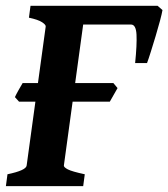

<svg xmlns="http://www.w3.org/2000/svg" viewBox="-25 -635 574 655"><path d="M258.8 0H-4.9L0.5 -40.5Q64 -53.7 65.9 -70.3L130.9 -544.4Q131.8 -550.3 118.7 -559.1Q105.5 -567.9 73.7 -574.7L79.1 -615.2H333.5L328.1 -574.7Q296.4 -571.3 278.3 -566.7Q260.3 -562 259.3 -555.2L192.9 -70.3Q192.4 -64.5 206.5 -57.1Q220.7 -49.8 264.2 -40.5ZM529.3 -600.6Q527.3 -588.4 520.8 -564Q514.2 -539.6 505.9 -511.7Q497.6 -483.9 489.7 -459Q481.9 -434.1 476.6 -419.9H436Q442.4 -482.4 440.7 -516.8Q439 -551.3 421.9 -551.3H239.7L258.8 -615.2H512.7ZM376 -334.5 349.6 -288.1H40L25.9 -303.7Q29.3 -311.5 38.3 -327.6Q47.4 -343.8 52.2 -351.6H361.8Z"/></svg>

Font: Gentium Book Plus
Style: Bold Italic
Weight: 700
Italic angle: -8°
Designer: Victor Gaultney, Annie Olsen, Iska Routamaa, Becca Hirsbrunner
Foundry: SIL International
Version: Version 6.101